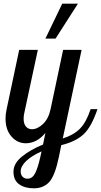

<svg xmlns="http://www.w3.org/2000/svg" viewBox="-20 -770 548 1040"><path d="M10 -128Q10 -152 16 -179L84 -500H185L112 -160Q108 -144 108 -127Q108 -99 120.5 -84.5Q133 -70 153 -70Q183 -70 213 -98.5Q243 -127 254 -179L322 -500H422L320 -20Q378 -38 412.5 -72.5Q447 -107 471 -179H508Q475 -81 431.5 -41.5Q388 -2 312 16L299 80Q278 181 247 215.5Q216 250 163 250Q114 250 83.5 228Q53 206 53 160Q53 115 99.5 77.5Q146 40 213 13L226 -50Q179 6 120 6Q74 6 42 -30.5Q10 -67 10 -128ZM92 159Q92 176 102 187Q112 198 129 198Q155 198 170 169Q185 140 198 82L205 50Q151 74 121.5 102.5Q92 131 92 159ZM226 -561 317 -750H402L281 -561Z"/></svg>

Font: Lobster Two
Style: Italic
Weight: 400
Designer: Pablo Impallari
Foundry: Pablo Impallari. www.impallari.com
Version: Version 1.006